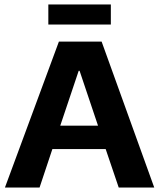

<svg xmlns="http://www.w3.org/2000/svg" viewBox="-20 -834 708 854"><path d="M666 0 432 -649H242L2 0H156L213 -171H450L508 0ZM416 -275H248L330 -519H334ZM473 -725V-814H195V-725Z"/></svg>

Font: Play
Style: Bold
Weight: 700
Designer: Jonas Hecksher
Foundry: Jonas Hecksher, Playtypeª, e-types AS
Version: Version 1.002